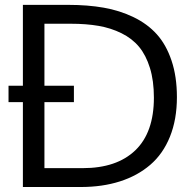

<svg xmlns="http://www.w3.org/2000/svg" viewBox="-20 -750 783 770"><path d="M71.8 0V-340.3H14.2V-406.2H71.8V-730.5H253.4Q332 -730.5 396 -719.2Q460 -708 515.6 -681.2Q571.3 -654.3 608.9 -612.5Q646.5 -570.8 668 -506.8Q689.5 -442.9 689.5 -360.4Q689.5 -271 661.6 -201.9Q633.8 -132.8 582.5 -88.9Q531.2 -44.9 460.9 -22.5Q390.6 0 303.2 0ZM158.2 -75.7H312Q448.2 -75.7 522.7 -147.2Q597.2 -218.8 597.2 -358.4Q597.2 -426.3 581.3 -477.5Q565.4 -528.8 537.6 -562.3Q509.8 -595.7 467.3 -616.7Q424.8 -637.7 375.5 -646.2Q326.2 -654.8 263.7 -654.8H158.2V-406.2H276.4V-340.3H158.2Z"/></svg>

Font: Oxygen
Style: Regular
Weight: 400
Designer: Vernon Adams
Foundry: Vernon Adams
Version: Version Release 0.2.3 webfont; ttfautohint (v0.93.3-1d66) -l